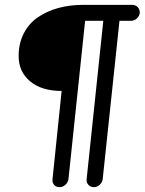

<svg xmlns="http://www.w3.org/2000/svg" viewBox="-20 -774 600 794"><path d="M196.8 -29.8 234.9 -397.9Q151.9 -397.9 104.5 -437.7Q57.1 -477.5 57.1 -542Q57.1 -594.7 78.4 -636Q99.6 -677.2 136.7 -702.6Q173.8 -728 221.4 -741Q269 -753.9 324.2 -753.9H528.8Q542 -752.9 550 -744.1Q558.1 -735.4 558.1 -721.2Q556.6 -707.5 546.1 -697.8Q535.6 -688 522 -688H474.1L404.8 -34.2Q403.3 -20.5 392.8 -10.3Q382.3 0 368.2 0Q355 0 346.4 -8.8Q337.9 -17.6 337.9 -29.8L407.2 -688H332L263.2 -34.2Q261.7 -20.5 251 -10.3Q240.2 0 226.1 0Q212.9 0 204.8 -8.5Q196.8 -17.1 196.8 -29.8Z"/></svg>

Font: BPreplay
Style: Italic
Weight: 400
Italic angle: -6°
Designer: Magenta/George Triantafyllakos
Foundry: Magenta/George Triantafyllakos
Version: Version 1.00